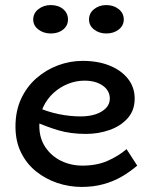

<svg xmlns="http://www.w3.org/2000/svg" viewBox="-20 -723 600 757"><path d="M302 14Q253 14 206.5 -1.5Q160 -17 122.5 -47Q85 -77 63 -121.5Q41 -166 41 -224Q41 -286 63.5 -334Q86 -382 124 -415Q162 -448 209 -465.5Q256 -483 306 -483Q366 -483 412 -464.5Q458 -446 484.5 -412.5Q511 -379 511 -334Q511 -288 483.5 -257Q456 -226 412 -210.5Q368 -195 319 -195Q258 -195 209.5 -209.5Q161 -224 115 -245L114 -305Q167 -282 211.5 -273Q256 -264 298 -264Q330 -264 355.5 -272Q381 -280 397 -296Q413 -312 413 -334Q413 -366 385 -385.5Q357 -405 313 -405Q280 -405 248.5 -392.5Q217 -380 191.5 -357Q166 -334 150.5 -301.5Q135 -269 135 -227Q135 -178 159 -142.5Q183 -107 221.5 -88.5Q260 -70 305 -70Q361 -70 403.5 -88.5Q446 -107 479 -135L521 -70Q493 -46 460.5 -27Q428 -8 388.5 3Q349 14 302 14ZM399 -591Q371 -591 351 -606.5Q331 -622 331 -646Q331 -671 351 -687Q371 -703 399 -703Q428 -703 448 -687Q468 -671 468 -646Q468 -622 448 -606.5Q428 -591 399 -591ZM180 -591Q152 -591 131.5 -606.5Q111 -622 111 -646Q111 -671 131.5 -687Q152 -703 180 -703Q210 -703 229 -687Q248 -671 248 -646Q248 -622 229 -606.5Q210 -591 180 -591Z"/></svg>

Font: BioRhyme ExtraBold
Style: Regular
Weight: 400
Version: Version 1.600;gftools[0.9.33]